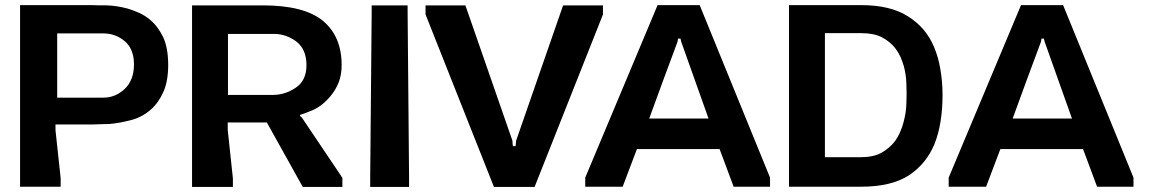

<svg xmlns="http://www.w3.org/2000/svg" viewBox="-20 -741 4559 762"><path d="M343.8 -720.7Q363.3 -719.7 402.3 -719.7Q442.4 -718.8 486.3 -707Q509.8 -700.2 533.2 -689.5Q556.6 -678.7 576.2 -662.1Q607.4 -635.7 627.9 -592.8Q647.5 -549.8 647.5 -483.4Q647.5 -418 627.9 -375Q608.4 -332 578.1 -305.7Q542 -274.4 497.1 -263.7Q452.1 -252 414.1 -249Q394.5 -248 377.9 -248Q361.3 -248 351.6 -247.1Q344.7 -247.1 324.2 -247.1Q302.7 -247.1 279.3 -247.1Q250 -247.1 224.6 -247.1Q200.2 -247.1 200.2 -247.1Q200.2 -239.3 200.2 -224.6Q207 -161.1 220.7 -34.2Q220.7 -22.5 220.7 0Q167 0 59.6 0Q59.6 -240.2 59.6 -720.7Q65.4 -720.7 76.2 -720.7Q154.3 -720.7 210.9 -720.7Q230.5 -720.7 251 -720.7Q293.9 -720.7 343.8 -720.7ZM390.6 -353.5Q438.5 -353.5 475.6 -388.7Q511.7 -423.8 511.7 -485.4Q511.7 -545.9 475.6 -577.1Q438.5 -608.4 390.6 -608.4Q330.1 -608.4 207 -608.4Q207 -523.4 207 -353.5Q252.9 -353.5 298.8 -353.5Q344.7 -353.5 390.6 -353.5Z M1178.7 -273.4Q1232.4 -194.3 1338.9 -35.2Q1338.9 -23.4 1338.9 1Q1286.1 1 1181.6 1Q1133.8 -84 1039.1 -254.9Q987.3 -254.9 883.8 -254.9Q883.8 -245.1 883.8 -225.6Q890.6 -162.1 904.3 -33.2Q904.3 -22.5 904.3 1Q850.6 1 742.2 1Q742.2 -239.3 742.2 -719.7Q835.9 -719.7 1022.5 -719.7Q1187.5 -719.7 1261.7 -658.2Q1335.9 -596.7 1335.9 -482.4Q1335.9 -444.3 1324.2 -414.1Q1312.5 -384.8 1293.9 -362.3Q1260.7 -321.3 1220.7 -303.7Q1180.7 -287.1 1170.9 -285.2Q1170.9 -283.2 1170.9 -280.3Q1172.9 -279.3 1174.8 -277.3Q1176.8 -275.4 1178.7 -273.4ZM1062.5 -364.3Q1111.3 -364.3 1153.3 -392.6Q1196.3 -420.9 1196.3 -482.4Q1196.3 -544.9 1156.2 -576.2Q1115.2 -606.4 1067.4 -606.4Q1006.8 -606.4 884.8 -606.4Q884.8 -526.4 884.8 -364.3Q929.7 -364.3 973.6 -364.3Q1018.6 -364.3 1062.5 -364.3Z M1455.1 -719.7Q1502.9 -719.7 1597.7 -719.7Q1597.7 -711.9 1597.7 -694.3Q1599.6 -474.6 1603.5 -35.2Q1603.5 -23.4 1603.5 1Q1551.8 1 1449.2 1Q1449.2 -6.8 1449.2 -23.4Q1449.2 -27.3 1449.2 -35.2Q1451.2 -254.9 1455.1 -694.3Q1455.1 -703.1 1455.1 -719.7Q1455.1 -719.7 1455.1 -719.7Z M2214.8 -719.7Q2267.6 -719.7 2373 -719.7Q2373 -708 2373 -683.6Q2282.2 -456.1 2101.6 1Q2047.9 1 1940.4 1Q1849.6 -227.5 1668.9 -683.6Q1668.9 -696.3 1668.9 -719.7Q1721.7 -719.7 1827.1 -719.7Q1889.6 -541 2013.7 -182.6Q2013.7 -174.8 2015.6 -161.1Q2019.5 -161.1 2026.4 -161.1Q2027.3 -168 2028.3 -182.6Q2090.8 -361.3 2214.8 -719.7Q2214.8 -719.7 2214.8 -719.7Z M2674.8 -720.7Q2702.1 -720.7 2756.8 -720.7Q2850.6 -492.2 3036.1 -36.1Q3036.1 -24.4 3036.1 0Q2988.3 0 2891.6 0Q2873 -49.8 2835.9 -149.4Q2726.6 -149.4 2507.8 -149.4Q2489.3 -99.6 2451.2 0Q2401.4 0 2302.7 0Q2302.7 -11.7 2302.7 -36.1Q2398.4 -264.6 2589.8 -720.7Q2611.3 -720.7 2632.8 -720.7Q2653.3 -720.7 2674.8 -720.7ZM2556.6 -270.5Q2634.8 -270.5 2792 -270.5Q2755.9 -372.1 2683.6 -575.2Q2682.6 -579.1 2680.7 -587.9Q2677.7 -587.9 2670.9 -587.9Q2669.9 -584 2668.9 -575.2Q2640.6 -499 2612.3 -422.9Q2584 -346.7 2556.6 -270.5Z M3396.5 -720.7Q3514.6 -720.7 3584 -675.8Q3654.3 -631.8 3686.5 -555.7Q3704.1 -514.6 3711.9 -466.8Q3720.7 -418 3720.7 -363.3Q3720.7 -308.6 3712.9 -259.8Q3705.1 -210 3688.5 -168.9Q3656.2 -90.8 3586.9 -44.9Q3516.6 0 3398.4 0Q3302.7 0 3111.3 0Q3111.3 -240.2 3111.3 -720.7Q3182.6 -720.7 3253.9 -720.7Q3325.2 -720.7 3396.5 -720.7ZM3397.5 -117.2Q3446.3 -117.2 3478.5 -134.8Q3510.7 -153.3 3531.2 -179.7Q3543.9 -197.3 3552.7 -217.8Q3561.5 -237.3 3566.4 -257.8Q3576.2 -294.9 3577.1 -327.1Q3578.1 -359.4 3578.1 -370.1Q3578.1 -381.8 3577.1 -412.1Q3576.2 -442.4 3567.4 -477.5Q3561.5 -497.1 3553.7 -515.6Q3544.9 -534.2 3532.2 -550.8Q3511.7 -576.2 3480.5 -592.8Q3448.2 -609.4 3399.4 -609.4Q3350.6 -609.4 3253.9 -609.4Q3253.9 -445.3 3253.9 -117.2Q3290 -117.2 3325.2 -117.2Q3361.3 -117.2 3397.5 -117.2Z M4117.2 -720.7Q4144.5 -720.7 4199.2 -720.7Q4293 -492.2 4478.5 -36.1Q4478.5 -24.4 4478.5 0Q4430.7 0 4334 0Q4315.4 -49.8 4278.3 -149.4Q4168.9 -149.4 3950.2 -149.4Q3931.6 -99.6 3893.6 0Q3843.8 0 3745.1 0Q3745.1 -11.7 3745.1 -36.1Q3840.8 -264.6 4032.2 -720.7Q4053.7 -720.7 4075.2 -720.7Q4095.7 -720.7 4117.2 -720.7ZM3999 -270.5Q4077.1 -270.5 4234.4 -270.5Q4198.2 -372.1 4126 -575.2Q4125 -579.1 4123 -587.9Q4120.1 -587.9 4113.3 -587.9Q4112.3 -584 4111.3 -575.2Q4083 -499 4054.7 -422.9Q4026.4 -346.7 3999 -270.5Z"/></svg>

Font: Post Neon Display
Style: Regular
Weight: 700
Designer: Ward Goes
Version: Version 1.0